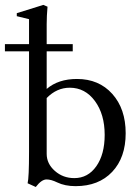

<svg xmlns="http://www.w3.org/2000/svg" viewBox="-41 -746 567 781"><path d="M104.5 14.6 71.3 -0.5Q77.1 -22.9 77.1 -128.9V-537.1H-21V-566.4H77.1V-668L27.3 -680.2V-692.4L135.3 -726.1L152.3 -718.8Q148.9 -681.2 148.9 -647.5V-566.4H254.9V-537.1H148.9V-384.3Q196.3 -424.8 272 -424.8Q361.3 -424.8 415.8 -364Q470.2 -303.2 470.2 -204.1Q470.2 -105 415.3 -46.9Q360.4 11.2 266.6 11.2Q223.1 11.2 191.9 -3.9Q167 -16.1 148.4 -16.1Q127.9 -16.1 104.5 14.6ZM148.9 -120.1Q148.9 -80.1 182.1 -50.8Q215.3 -21.5 261.2 -21.5Q316.9 -21.5 350.8 -69.8Q384.8 -118.2 384.8 -197.3Q384.8 -281.2 345 -335.2Q305.2 -389.2 242.7 -389.2Q189.9 -389.2 148.9 -347.2Z"/></svg>

Font: Elstob 18pt
Style: Regular
Weight: 400
Designer: Peter S. Baker
Version: Version 1.015